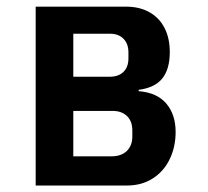

<svg xmlns="http://www.w3.org/2000/svg" viewBox="-20 -572 640 592"><path d="M90 -551.5H368.5Q410 -551.5 440.5 -534.5Q471 -517.5 487.2 -486Q503.5 -454.5 503.5 -411.5Q503.5 -359 480.5 -330.2Q457.5 -301.5 407.5 -295V-291Q465 -286 493.2 -252.2Q521.5 -218.5 521.5 -165Q521.5 -119 503.2 -81.2Q485 -43.5 451 -21.8Q417 0 371.5 0H90ZM388 -151.5V-170Q388 -198.5 371.5 -214.2Q355 -230 327.5 -230H206V-90H323.5Q354 -90 371 -106.5Q388 -123 388 -151.5ZM376 -392V-410.5Q376 -437 360.8 -452.5Q345.5 -468 319.5 -468H206V-335.5H319.5Q345.5 -335.5 360.8 -350.5Q376 -365.5 376 -392Z"/></svg>

Font: JuliaMono ExtraBold
Style: Regular
Weight: 800
Monospace: yes
Designer: cormullion
Foundry: corm
Version: Version 0.055; ttfautohint (v1.8.4)